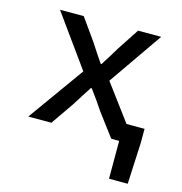

<svg xmlns="http://www.w3.org/2000/svg" viewBox="-100 -580 800 843"><g transform="rotate(15 300.0 -158.5)"><path d="M470 172V0H434L356 -104Q342 -125 326 -148Q310 -171 294 -192H290Q276 -170 262 -148.5Q248 -127 234 -104L162 0H57L239 -254L70 -489H178L249 -389Q262 -369 276 -347.5Q290 -326 304 -306H308Q321 -326 334.5 -348Q348 -370 360 -390L425 -489H530L360 -244L482 -80H564V-16L555 172Z"/></g></svg>

Font: Source Code Pro Medium
Style: Regular
Weight: 500
Monospace: yes
Designer: Paul D. Hunt, Teo Tuominen
Foundry: Adobe Systems Incorporated
Version: Version 2.030;PS 1.000;hotconv 16.6.51;makeotf.lib2.5.65220